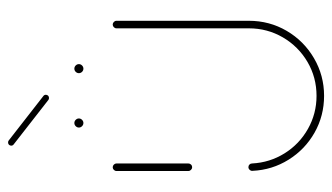

<svg xmlns="http://www.w3.org/2000/svg" viewBox="-192 -623 815 471"><g transform="rotate(-90 215.5 -387.5)"><path d="M40.7 -323.7Q37 -323.7 34.3 -326.5Q31.5 -329.3 31.5 -333V-509.3Q31.5 -513 34.3 -515.7Q37 -518.5 40.7 -518.5Q44.4 -518.5 47.2 -515.7Q50 -513 50 -509.3V-333Q50 -329.3 47.4 -326.5Q44.8 -323.7 40.7 -323.7ZM390.7 -518.5Q394.4 -518.5 397.2 -515.7Q400 -513 400 -509.3V-184.4Q400 -134.1 375.4 -91.9Q350.7 -49.6 308.3 -24.8Q265.9 0 215.9 0Q167 0 125.7 -23.3Q84.4 -46.7 59.3 -87Q34.1 -127.4 31.9 -175.6Q31.5 -179.3 34.3 -182.4Q37 -185.6 41.1 -185.6Q44.8 -185.6 47.4 -183Q50 -180.4 50 -176.7Q52.2 -133.3 74.8 -97Q97.4 -60.7 134.8 -39.6Q172.2 -18.5 215.9 -18.5Q261.1 -18.5 299.1 -40.7Q337 -63 359.3 -101.1Q381.5 -139.3 381.5 -184.4V-509.3Q381.5 -513 384.3 -515.7Q387 -518.5 390.7 -518.5ZM271.5 -601.5Q271.5 -605.9 274.8 -609.3Q278.1 -612.6 282.6 -612.6Q287 -612.6 290.4 -609.3Q293.7 -605.9 293.7 -601.5Q293.7 -597 290.4 -593.7Q287 -590.4 282.6 -590.4Q278.1 -590.4 274.8 -593.7Q271.5 -597 271.5 -601.5ZM138.1 -601.5Q138.1 -605.9 141.5 -609.3Q144.8 -612.6 149.3 -612.6Q153.7 -612.6 157 -609.3Q160.4 -605.9 160.4 -601.5Q160.4 -597 157 -593.7Q153.7 -590.4 149.3 -590.4Q144.8 -590.4 141.5 -593.7Q138.1 -597 138.1 -601.5ZM93.7 -767.4Q93.7 -770.7 95.9 -773Q98.1 -775.2 101.5 -775.2Q104.4 -775.2 106.3 -773.7L215.6 -688.5Q218.5 -686.3 218.5 -682.6Q218.5 -679.3 216.3 -677Q214.1 -674.8 210.7 -674.8Q207.8 -674.8 205.9 -676.3L96.7 -761.5Q93.7 -763.7 93.7 -767.4Z"/></g></svg>

Font: 26F Galaxy Sans Hairline
Style: Regular
Weight: 50
Designer: C₂₉H₂₅N₃O₅
Version: Version 1.100